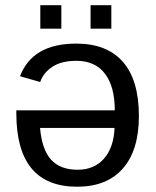

<svg xmlns="http://www.w3.org/2000/svg" viewBox="-20 -705 596 735"><path d="M419.4 -282.7Q419.4 -373.5 381.8 -422.9Q344.2 -472.2 272 -472.2Q214.8 -472.2 180.4 -449.2Q146 -426.3 133.8 -391.1L56.6 -413.1Q104 -538.1 272 -538.1Q389.2 -538.1 450.4 -468.3Q511.7 -398.4 511.7 -260.7Q511.7 -129.9 450.4 -60.1Q389.2 9.8 275.4 9.8Q42.5 9.8 42.5 -271V-282.7ZM133.3 -215.3Q140.6 -131.8 175.8 -93.5Q210.9 -55.2 276.9 -55.2Q340.8 -55.2 378.2 -97.9Q415.5 -140.6 418.5 -215.3ZM326.7 -595.2V-685.1H406.2V-595.2ZM134.3 -595.2V-685.1H214.8V-595.2Z"/></svg>

Font: Liberation Sans
Style: Regular
Weight: 400
Designer: Steve Matteson
Foundry: Ascender Corporation
Version: Version 2.00.1